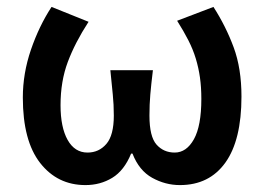

<svg xmlns="http://www.w3.org/2000/svg" viewBox="-20 -523 764 555"><path d="M227 12Q146 12 96 -52Q46 -116 46 -241Q46 -311 69.5 -379.5Q93 -448 129 -503L236 -460Q197 -400 176 -344Q155 -288 155 -219Q155 -155 175.5 -118.5Q196 -82 233 -82Q266 -82 287.5 -107Q309 -132 309 -189Q309 -221 306 -250Q303 -279 299 -320H422Q417 -279 414.5 -250Q412 -221 412 -189Q412 -128 432.5 -105Q453 -82 485 -82Q519 -82 540.5 -120.5Q562 -159 562 -237Q562 -271 558 -299Q554 -327 546 -353.5Q538 -380 524.5 -406.5Q511 -433 492 -463L597 -503Q633 -447 655.5 -386Q678 -325 678 -244Q678 -118 631.5 -53Q585 12 500 12Q458 12 420 -9Q382 -30 363 -79H359Q339 -30 304.5 -9Q270 12 227 12Z"/></svg>

Font: Giro Sans Semibold
Style: Regular
Weight: 600
Designer: Paul D. Hunt
Foundry: Adobe Systems Incorporated
Version: Version 1.000;PS 1.0;hotconv 1.0.88;makeotf.lib2.5.647800